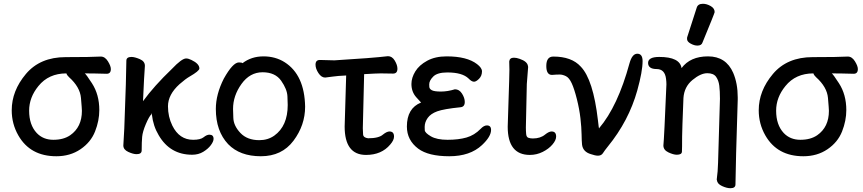

<svg xmlns="http://www.w3.org/2000/svg" viewBox="-20 -796 4561 1015"><path d="M278 30Q140 30 77 -80Q42 -141 42 -213Q42 -316 117 -405Q192 -494 327 -494Q462 -494 513 -497Q535 -497 550.5 -472Q566 -447 566 -431Q566 -406 544 -406Q477 -408 428 -408Q435 -404 466 -356Q505 -296 505 -214Q505 -158 482.5 -101Q460 -44 405.5 -7Q351 30 278 30ZM351 -81Q413 -124 413 -210Q413 -221 408 -278.5Q403 -336 345 -388Q334 -398 331 -408Q237 -408 183 -341Q134 -281 134 -211Q134 -136 174 -93Q208 -57 262 -57Q316 -57 351 -81Z M996 22Q879 22 819 -81Q790 -129 783 -190Q782 -199 781 -199V-193Q768 -180 751 -140Q734 -100 731.5 -72.5Q729 -45 729 -1Q729 19 702 19Q684 19 658 7Q632 -5 632 -27L637 -116Q648 -403 648 -475Q648 -495 675 -495Q692 -495 719 -483.5Q746 -472 746 -448Q742 -398 736 -261Q794 -341 889 -432Q941 -487 964 -487Q976 -487 992 -479Q1034 -459 1034 -434Q1034 -421 982 -391Q961 -379 929 -351Q868 -296 868 -234Q868 -179 891 -132Q928 -57 1001 -57Q1040 -57 1056.5 -70.5Q1073 -84 1087 -84Q1109 -84 1109 -62Q1109 -48 1094.5 -28.5Q1080 -9 1054.5 6.5Q1029 22 996 22Z M1186 -34Q1121 -103 1121 -220Q1121 -297 1163 -380Q1211 -466 1243 -466Q1259 -466 1262 -462Q1309 -498 1373 -498Q1436 -498 1485 -467Q1590 -400 1593 -232Q1593 -134 1531.5 -52Q1470 30 1359 30Q1248 30 1186 -34ZM1351 -55Q1396 -55 1430 -79Q1501 -130 1501 -241Q1501 -249 1499.5 -286.5Q1498 -324 1466.5 -369Q1435 -414 1368 -414Q1301 -414 1256.5 -352Q1212 -290 1212 -220Q1212 -214 1213.5 -172.5Q1215 -131 1251 -93Q1287 -55 1351 -55Z M1915 23Q1802 23 1802 -127L1810 -397Q1765 -395 1738 -391Q1711 -387 1699 -386Q1679 -386 1663.5 -409.5Q1648 -433 1648 -454Q1648 -479 1671 -479L1748 -477Q1947 -489 2031 -499Q2053 -499 2067 -475.5Q2081 -452 2081 -433Q2081 -407 2058 -407L1993 -408Q1971 -408 1905 -404L1898 -118Q1898 -102 1899.5 -85Q1901 -68 1926 -65Q1983 -65 2005 -85Q2025 -101 2039 -101Q2063 -101 2063 -74Q2063 -55 2043 -32Q1997 23 1915 23Z M2191 -10Q2131 -55 2131 -127Q2131 -224 2206 -254Q2205 -254 2180 -282.5Q2155 -311 2155 -352Q2155 -385 2175.5 -418.5Q2196 -452 2238.5 -475Q2281 -498 2341 -498Q2449 -498 2502 -457Q2528 -437 2528 -419Q2528 -395 2512.5 -379.5Q2497 -364 2486 -364Q2473 -364 2457 -381Q2424 -413 2345 -413Q2292 -413 2270.5 -391.5Q2249 -370 2249 -350Q2249 -348 2249.5 -337Q2250 -326 2263 -319Q2276 -312 2311 -312Q2346 -312 2385 -324Q2408 -324 2422.5 -301Q2437 -278 2437 -257Q2437 -231 2414 -229Q2326 -220 2291.5 -207.5Q2257 -195 2241 -172.5Q2225 -150 2225 -125Q2225 -122 2225.5 -108Q2226 -94 2257.5 -75.5Q2289 -57 2346 -57Q2404 -57 2446 -69Q2488 -81 2521 -115Q2538 -133 2554 -133Q2576 -133 2576 -109Q2576 -74 2528 -29Q2465 30 2355 30Q2245 30 2191 -10Z M2781 23Q2664 23 2664 -126L2668 -254Q2673 -397 2673 -428L2672 -471Q2674 -491 2697 -491Q2710 -491 2727 -485Q2768 -471 2771 -447L2772 -442L2765 -352L2760 -122Q2760 -104 2761.5 -87.5Q2763 -71 2773.5 -67.5Q2784 -64 2797 -64Q2837 -64 2862 -85Q2882 -101 2896 -101Q2920 -101 2920 -74Q2920 -55 2900.5 -32Q2881 -9 2849 7Q2817 23 2781 23Z M3141 27Q3127 27 3104 19Q3062 7 3057 -31Q3055 -50 3054.5 -86Q3054 -122 3048.5 -170.5Q3043 -219 3029.5 -272.5Q3016 -326 3002.5 -355.5Q2989 -385 2971.5 -393.5Q2954 -402 2939 -402Q2921 -402 2898 -400Q2868 -400 2868 -447Q2868 -497 2905 -497Q3002 -497 3050 -444Q3116 -376 3141 -160Q3146 -115 3147 -115V-118Q3246 -234 3308 -462Q3322 -512 3349 -512Q3377 -512 3377 -473Q3377 -419 3349 -318Q3304 -157 3193 -21Q3176 0 3167.5 13.5Q3159 27 3141 27Z M3667 -555Q3650 -555 3631 -565.5Q3612 -576 3612 -590Q3612 -601 3614 -603L3663 -755Q3669 -776 3696 -776Q3716 -776 3737 -764Q3758 -752 3758 -732Q3758 -727 3694 -572Q3689 -555 3667 -555ZM3841 199Q3822 199 3797 187.5Q3772 176 3770 157L3769 153Q3775 110 3776 65L3786 -274Q3786 -315 3782.5 -343Q3779 -371 3765.5 -390Q3752 -409 3719 -409Q3684 -409 3640.5 -373Q3597 -337 3593 -278Q3586 -104 3586 -74Q3586 -10 3585 6Q3584 22 3558 22Q3540 22 3513.5 9.5Q3487 -3 3487 -27Q3491 -65 3503 -350Q3503 -364 3501 -379Q3495 -431 3451 -431Q3407 -431 3406 -463Q3406 -495 3465 -495Q3574 -495 3583 -436Q3629 -498 3723 -498Q3818 -498 3856 -411Q3880 -355 3880 -281V-270Q3869 73 3868 179Q3868 199 3841 199Z M4227 30Q4089 30 4026 -80Q3991 -141 3991 -213Q3991 -316 4066 -405Q4141 -494 4276 -494Q4411 -494 4462 -497Q4484 -497 4499.5 -472Q4515 -447 4515 -431Q4515 -406 4493 -406Q4426 -408 4377 -408Q4384 -404 4415 -356Q4454 -296 4454 -214Q4454 -158 4431.5 -101Q4409 -44 4354.5 -7Q4300 30 4227 30ZM4300 -81Q4362 -124 4362 -210Q4362 -221 4357 -278.5Q4352 -336 4294 -388Q4283 -398 4280 -408Q4186 -408 4132 -341Q4083 -281 4083 -211Q4083 -136 4123 -93Q4157 -57 4211 -57Q4265 -57 4300 -81Z"/></svg>

Font: LXGW ZhenKai
Style: Regular
Weight: 400
Designer: LXGW / Fontworks Inc.
Foundry: LXGW / Fontworks Inc.
Version: Version 0.800;June 8, 2025